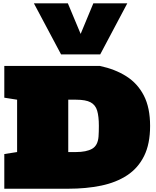

<svg xmlns="http://www.w3.org/2000/svg" viewBox="-20 -1153 956 1173"><path d="M6.3 0V-211.9L84.5 -224.1V-543.9L6.3 -556.2V-750H590.8Q683.1 -730.5 752 -686.8Q820.8 -643.1 858.9 -569.1Q897 -495.1 897 -383.8Q897 -273.9 860.4 -200Q823.7 -126 756.8 -82Q689.9 -38.1 598.4 -19Q506.8 0 397 0ZM397 -224.1H444.8Q507.3 -224.1 542.5 -243.9Q577.6 -263.7 582 -318.4Q583 -333 583.5 -349.4Q584 -365.7 584 -383.8Q584 -441.4 573.7 -476.6Q563.5 -511.7 533.7 -527.8Q503.9 -543.9 444.8 -543.9H397ZM353 -820.8 187 -1132.8H394.5L472.7 -945.8L550.3 -1132.8H757.8L592.3 -820.8Z"/></svg>

Font: Holtwood One SC
Style: Regular
Weight: 400
Designer: Vernon Adams
Foundry: Vernon Adams
Version: Version 1.100; ttfautohint (v1.8.4.7-5d5b)